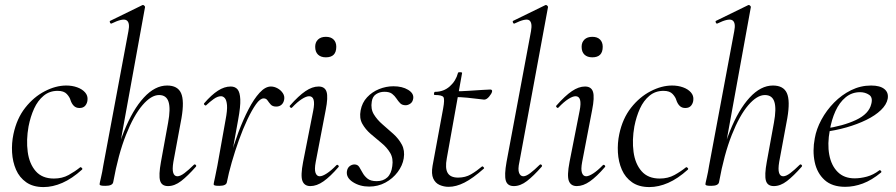

<svg xmlns="http://www.w3.org/2000/svg" viewBox="-20 -746 3637 779"><path d="M156.8 13Q114.2 13 86.5 -6.4Q58.8 -25.8 45 -57.6Q31.2 -89.4 29 -127.4Q26.8 -165.4 34.6 -202Q48 -265.2 82.3 -308.8Q116.6 -352.4 161.4 -375.7Q206.2 -399 249 -399Q272.8 -399 293.2 -391.7Q313.6 -384.4 325.3 -371Q337 -357.6 335 -340Q334 -327.2 326.1 -317.5Q318.2 -307.8 302.4 -307.8Q288.2 -307.8 279.4 -316.7Q270.6 -325.6 266 -340Q262.8 -351.8 251 -364.6Q239.2 -377.4 213.8 -377.4Q181 -377.4 157.1 -357.6Q133.2 -337.8 118.4 -305.4Q103.6 -273 95.8 -233Q86 -178 92.5 -129.6Q99 -81.2 125.1 -51.4Q151.2 -21.6 198.6 -21.6Q232.4 -21.6 258.3 -35.9Q284.2 -50.2 305 -67Q307.8 -69 311.8 -65Q315.8 -61 313 -58Q272 -21 232.9 -4Q193.8 13 156.8 13Z M407.4 8Q393.2 8 388.6 6.3Q384 4.6 384 1.6Q384 -1.6 389.5 -24.8Q395 -48 399 -74L501 -619.4Q508.2 -654.6 493.3 -663.8Q478.4 -673 432.6 -650.6Q428.6 -648.8 426.2 -654.8Q423.8 -660.8 427.8 -661.8L557.2 -725Q561.4 -727 565.4 -723Q569.4 -719 568.4 -717L439.4 -7.2Q436.8 8 407.4 8ZM661.6 9Q635.8 9 629.5 -13.2Q623.2 -35.4 633 -89L662 -248Q672.6 -304.8 663.9 -332.6Q655.2 -360.4 625.4 -360.4Q593.4 -360.4 558 -319.2Q522.6 -278 491.2 -198.9Q459.8 -119.8 439.4 -7.2L427 -8.2Q447.8 -124.8 483.1 -212.9Q518.4 -301 563.5 -350Q608.6 -399 658 -399Q700.8 -399 714.6 -368.2Q728.4 -337.4 716.4 -267L683.4 -89Q678.4 -58.6 682.9 -44.7Q687.4 -30.8 699.6 -30.8Q711.4 -30.8 728.4 -43.6Q745.4 -56.4 766.2 -77Q770 -81 774.1 -77Q778.2 -73 774.2 -69Q741.6 -32 715 -11.5Q688.4 9 661.6 9Z M900.6 -7.2 890.6 -8.2Q899 -53.2 913.6 -105.7Q928.2 -158.2 947.3 -209.2Q966.4 -260.2 988.2 -302.3Q1010 -344.4 1033.2 -369.7Q1056.4 -395 1079 -395Q1092.6 -395 1106 -387.7Q1119.4 -380.4 1127.6 -368Q1135.8 -355.6 1132.8 -341Q1130.2 -328 1121.8 -320.8Q1113.4 -313.6 1100.8 -313.6Q1085.8 -313.6 1078.4 -321.9Q1071 -330.2 1065.5 -338.5Q1060 -346.8 1049.8 -346.8Q1035.6 -346.8 1018.8 -323.3Q1002 -299.8 983.9 -261.6Q965.8 -223.4 949.5 -177.9Q933.2 -132.4 920.3 -87.4Q907.4 -42.4 900.6 -7.2ZM869.4 8Q855.2 8 851 6.3Q846.8 4.6 846.8 1.6Q846.8 -1.6 852.4 -26.4Q858 -51.2 862 -74L895 -258.6Q902.8 -298.8 901 -319.3Q899.2 -339.8 892.3 -347.7Q885.4 -355.6 876.6 -355.6Q862.8 -355.6 846.7 -344Q830.6 -332.4 816.4 -318.8Q814 -316.4 810 -320.1Q806 -323.8 808.4 -327Q838 -361.2 864.2 -378.1Q890.4 -395 916 -395Q934 -395 943.8 -383.4Q953.6 -371.8 954.9 -342.8Q956.2 -313.8 946.4 -261L900.6 -7.2Q898.4 8 869.4 8Z M1239.2 9Q1215 9 1207 -12Q1199 -33 1209.8 -89L1250.8 -297Q1262.4 -355.6 1234.2 -355.6Q1222.6 -355.6 1204.5 -344Q1186.4 -332.4 1165.2 -310Q1162 -306 1157.6 -310.5Q1153.2 -315 1157 -318.2Q1191.4 -357.2 1219.2 -376.1Q1247 -395 1272.6 -395Q1298.2 -395 1305 -373.3Q1311.8 -351.6 1301.4 -299.4L1261 -89Q1255.2 -58.6 1260.2 -44.7Q1265.2 -30.8 1277.2 -30.8Q1288.2 -30.8 1306 -42.4Q1323.8 -54 1344.6 -75.4Q1348.6 -79.4 1352.6 -75Q1356.6 -70.6 1352.6 -67.4Q1320 -29.6 1292.6 -10.3Q1265.2 9 1239.2 9ZM1302.2 -513.4Q1281.8 -513.4 1270.3 -524.4Q1258.8 -535.4 1258.8 -556.2Q1258.8 -574.6 1270.3 -585.6Q1281.8 -596.6 1302.2 -596.6Q1322.6 -596.6 1333.5 -585.6Q1344.4 -574.6 1344.4 -556.2Q1344.4 -513.4 1302.2 -513.4Z M1477.8 11Q1440 11 1411.8 -7.2Q1383.6 -25.4 1387.6 -51.4Q1389.8 -65 1398.8 -71.9Q1407.8 -78.8 1418.2 -78.8Q1431 -78.8 1437.6 -68.4Q1444.2 -58 1451.2 -44.9Q1458.2 -31.8 1471 -21.4Q1483.8 -11 1508.2 -11Q1535 -11 1551.4 -26.2Q1567.8 -41.4 1571.6 -71.8Q1576.4 -103 1563.1 -125.5Q1549.8 -148 1527.5 -166.1Q1505.2 -184.2 1483.8 -202.8Q1462.4 -221.4 1449.8 -244.1Q1437.2 -266.8 1443.2 -298.2Q1449 -329.4 1469.4 -351.3Q1489.8 -373.2 1518.2 -384.6Q1546.6 -396 1576.2 -396Q1612 -396 1635.8 -381.6Q1659.6 -367.2 1656.6 -346.4Q1654.4 -332 1644.8 -325.5Q1635.2 -319 1626 -319Q1611.6 -319 1603.6 -327.2Q1595.6 -335.4 1588.5 -346.3Q1581.4 -357.2 1570.8 -365.4Q1560.2 -373.6 1539.6 -373.6Q1520.8 -373.6 1506 -364Q1491.2 -354.4 1488.4 -333.8Q1483.4 -304.2 1496.7 -282.2Q1510 -260.2 1532 -241.3Q1554 -222.4 1575.8 -202.8Q1597.6 -183.2 1610.4 -159.2Q1623.2 -135.2 1618 -103.2Q1613.2 -74.2 1593.4 -47.8Q1573.6 -21.4 1543.7 -5.2Q1513.8 11 1477.8 11Z M1800.2 12Q1781 12 1763.6 4.4Q1746.2 -3.2 1737.8 -21.8Q1729.4 -40.4 1735 -73.2L1778 -306Q1784.8 -343 1779.2 -351.8Q1773.6 -360.6 1744 -360.6Q1740 -360.6 1740.9 -367Q1741.8 -373.4 1744.8 -373.4Q1780 -373.4 1804.9 -395.6Q1829.8 -417.8 1838.2 -450.2Q1838.6 -453.4 1847.2 -453.1Q1855.8 -452.8 1854.8 -449.6L1792.8 -103.8Q1785.2 -63.2 1796.4 -44.3Q1807.6 -25.4 1838.6 -25.4Q1868.2 -25.4 1891.1 -38.8Q1914 -52.2 1935.4 -70.4Q1937.4 -72.4 1941.5 -68.4Q1945.6 -64.4 1943.4 -62.2Q1898.2 -22.2 1864.3 -5.1Q1830.4 12 1800.2 12ZM1944.2 -341.8Q1941.6 -341.8 1921.9 -344.4Q1902.2 -347 1875.7 -349.6Q1849.2 -352.2 1824.4 -352.2L1826.4 -375.6Q1851.6 -375.6 1882 -377.6Q1912.4 -379.6 1937.4 -381.2Q1962.4 -382.8 1969.4 -382.8Q1973.6 -382.8 1975.5 -380.4Q1977.4 -378 1976.4 -374Q1974.6 -366 1964.5 -353.9Q1954.4 -341.8 1944.2 -341.8Z M2064.8 9Q2038.8 9 2032.2 -13.2Q2025.6 -35.4 2035.2 -89L2134.4 -619.4Q2140.8 -654.6 2127.1 -663.8Q2113.4 -673 2067.6 -650.6Q2063.6 -648.8 2061.2 -654.8Q2058.8 -660.8 2062.8 -661.8L2192.2 -725Q2196.4 -727 2200.4 -723Q2204.4 -719 2203.4 -717L2087.4 -89Q2080.6 -58.6 2086 -44.7Q2091.4 -30.8 2103.4 -30.8Q2114.4 -30.8 2131.4 -43.6Q2148.4 -56.4 2169.2 -77Q2173.2 -81 2177.2 -77Q2181.2 -73 2177.2 -69Q2144.6 -32 2118 -11.5Q2091.4 9 2064.8 9Z M2320.2 9Q2296 9 2288 -12Q2280 -33 2290.8 -89L2331.8 -297Q2343.4 -355.6 2315.2 -355.6Q2303.6 -355.6 2285.5 -344Q2267.4 -332.4 2246.2 -310Q2243 -306 2238.6 -310.5Q2234.2 -315 2238 -318.2Q2272.4 -357.2 2300.2 -376.1Q2328 -395 2353.6 -395Q2379.2 -395 2386 -373.3Q2392.8 -351.6 2382.4 -299.4L2342 -89Q2336.2 -58.6 2341.2 -44.7Q2346.2 -30.8 2358.2 -30.8Q2369.2 -30.8 2387 -42.4Q2404.8 -54 2425.6 -75.4Q2429.6 -79.4 2433.6 -75Q2437.6 -70.6 2433.6 -67.4Q2401 -29.6 2373.6 -10.3Q2346.2 9 2320.2 9ZM2383.2 -513.4Q2362.8 -513.4 2351.3 -524.4Q2339.8 -535.4 2339.8 -556.2Q2339.8 -574.6 2351.3 -585.6Q2362.8 -596.6 2383.2 -596.6Q2403.6 -596.6 2414.5 -585.6Q2425.4 -574.6 2425.4 -556.2Q2425.4 -513.4 2383.2 -513.4Z M2614.8 13Q2572.2 13 2544.5 -6.4Q2516.8 -25.8 2503 -57.6Q2489.2 -89.4 2487 -127.4Q2484.8 -165.4 2492.6 -202Q2506 -265.2 2540.3 -308.8Q2574.6 -352.4 2619.4 -375.7Q2664.2 -399 2707 -399Q2730.8 -399 2751.2 -391.7Q2771.6 -384.4 2783.3 -371Q2795 -357.6 2793 -340Q2792 -327.2 2784.1 -317.5Q2776.2 -307.8 2760.4 -307.8Q2746.2 -307.8 2737.4 -316.7Q2728.6 -325.6 2724 -340Q2720.8 -351.8 2709 -364.6Q2697.2 -377.4 2671.8 -377.4Q2639 -377.4 2615.1 -357.6Q2591.2 -337.8 2576.4 -305.4Q2561.6 -273 2553.8 -233Q2544 -178 2550.5 -129.6Q2557 -81.2 2583.1 -51.4Q2609.2 -21.6 2656.6 -21.6Q2690.4 -21.6 2716.3 -35.9Q2742.2 -50.2 2763 -67Q2765.8 -69 2769.8 -65Q2773.8 -61 2771 -58Q2730 -21 2690.9 -4Q2651.8 13 2614.8 13Z M2865.4 8Q2851.2 8 2846.6 6.3Q2842 4.6 2842 1.6Q2842 -1.6 2847.5 -24.8Q2853 -48 2857 -74L2959 -619.4Q2966.2 -654.6 2951.3 -663.8Q2936.4 -673 2890.6 -650.6Q2886.6 -648.8 2884.2 -654.8Q2881.8 -660.8 2885.8 -661.8L3015.2 -725Q3019.4 -727 3023.4 -723Q3027.4 -719 3026.4 -717L2897.4 -7.2Q2894.8 8 2865.4 8ZM3119.6 9Q3093.8 9 3087.5 -13.2Q3081.2 -35.4 3091 -89L3120 -248Q3130.6 -304.8 3121.9 -332.6Q3113.2 -360.4 3083.4 -360.4Q3051.4 -360.4 3016 -319.2Q2980.6 -278 2949.2 -198.9Q2917.8 -119.8 2897.4 -7.2L2885 -8.2Q2905.8 -124.8 2941.1 -212.9Q2976.4 -301 3021.5 -350Q3066.6 -399 3116 -399Q3158.8 -399 3172.6 -368.2Q3186.4 -337.4 3174.4 -267L3141.4 -89Q3136.4 -58.6 3140.9 -44.7Q3145.4 -30.8 3157.6 -30.8Q3169.4 -30.8 3186.4 -43.6Q3203.4 -56.4 3224.2 -77Q3228 -81 3232.1 -77Q3236.2 -73 3232.2 -69Q3199.6 -32 3173 -11.5Q3146.4 9 3119.6 9Z M3409.2 12Q3356 12 3325.5 -15.8Q3295 -43.6 3285.5 -88.6Q3276 -133.6 3285.8 -185Q3292.2 -222.4 3312.8 -260.5Q3333.4 -298.6 3364.2 -329.9Q3395 -361.2 3433.2 -380.1Q3471.4 -399 3514.4 -399Q3550.6 -399 3568.3 -384.6Q3586 -370.2 3581.6 -345Q3577 -321.4 3554.2 -299.4Q3531.4 -277.4 3495.1 -259.6Q3458.8 -241.8 3414.3 -229.1Q3369.8 -216.4 3322.2 -210.6L3324.2 -223.6Q3400.8 -234.6 3453.2 -259.3Q3505.6 -284 3515 -324Q3522.2 -350.8 3506.1 -361.4Q3490 -372 3469.6 -372Q3436.2 -372 3410.9 -351.1Q3385.6 -330.2 3369.7 -295.2Q3353.8 -260.2 3346.8 -218Q3336.4 -162.2 3344.6 -118.2Q3352.8 -74.2 3378.8 -48.3Q3404.8 -22.4 3447.4 -22.4Q3471.2 -22.4 3497.3 -29.4Q3523.4 -36.4 3547.8 -55Q3550.6 -57 3554.1 -53Q3557.6 -49 3554.8 -46.2Q3516.8 -14.8 3480.7 -1.4Q3444.6 12 3409.2 12Z"/></svg>

Font: Cormorant Garamond Light
Style: Italic
Weight: 300
Italic angle: -10°
Designer: Christian Thalmann (Catharsis Fonts)
Foundry: Catharsis Fonts
Version: Version 4.001